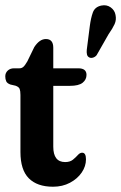

<svg xmlns="http://www.w3.org/2000/svg" viewBox="-20 -698 459 728"><path d="M39 -373 19.5 -377.5Q7 -382 3.5 -390Q0 -398 0 -408.5Q0 -421.5 9.2 -430.2Q18.5 -439 33 -439H54Q62 -439 68.2 -444.2Q74.5 -449.5 83.5 -465L110 -519.5Q130 -550 154 -550Q182 -550 182 -517V-439H277Q308 -439 308 -414Q308 -396 293.2 -384.2Q278.5 -372.5 245 -372.5H182V-142Q182 -83.5 227 -83.5Q245.5 -83.5 256.5 -92.5Q267.5 -101.5 275.2 -110.2Q283 -119 291.5 -119Q306 -119 306 -94Q306 -67.5 289.8 -43.8Q273.5 -20 245.2 -5Q217 10 181 10Q121 10 89.2 -22Q57.5 -54 57.5 -121.5V-338Q57.5 -353 54.5 -360.8Q51.5 -368.5 39 -373ZM320.5 -599Q324.5 -630 332.2 -651Q340 -672 364.5 -677Q384.5 -681 399.8 -670Q415 -659 418 -641.5Q422 -623 414.5 -606.5Q407 -590 391.5 -568L346.5 -489Q341.5 -482.5 333.5 -479.8Q325.5 -477 319 -480Q311.5 -483.5 309.8 -491.5Q308 -499.5 309 -509Z"/></svg>

Font: Fraunces 144pt SuperSoft SemiBold
Style: Regular
Weight: 600
Version: Version 1.000;[b76b70a41]